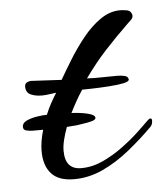

<svg xmlns="http://www.w3.org/2000/svg" viewBox="-40 -447 428 499"><g transform="rotate(-5 174.5 -197.5)"><path d="M134 16Q94 16 75 -5Q56 -26 56 -64Q56 -89 65 -119H37Q30 -119 21.5 -121Q13 -123 13 -131Q13 -141 24.5 -146.5Q36 -152 51.5 -154.5Q67 -157 78 -157Q84 -172 92 -186.5Q100 -201 107 -212Q98 -211 88.5 -209.5Q79 -208 69 -208Q53 -208 40.5 -213.5Q28 -219 28 -235Q28 -243 35 -246Q42 -249 49 -248L124 -244Q136 -265 153.5 -293.5Q171 -322 192.5 -349Q214 -376 239 -393.5Q264 -411 291 -411Q297 -411 307.5 -409.5Q318 -408 321 -399Q322 -397 322 -394Q322 -388 317 -383.5Q312 -379 307 -374Q274 -342 245.5 -311Q217 -280 190 -242Q210 -241 229.5 -241.5Q249 -242 268 -242Q278 -242 287.5 -240Q297 -238 298 -230Q298 -224 282 -221Q266 -218 244 -216.5Q222 -215 202 -214.5Q182 -214 175 -214Q159 -190 142 -156Q165 -155 184 -150.5Q203 -146 203 -138Q203 -133 192 -130Q181 -127 169 -125.5Q157 -124 153 -123L127 -121Q121 -105 117 -89Q113 -73 113 -60Q113 -11 155 -11Q184 -11 212 -24Q240 -37 265.5 -56Q291 -75 310 -93Q329 -111 338 -120Q342 -124 345 -124Q349 -124 349 -118Q349 -108 343 -102Q314 -73 280 -45.5Q246 -18 209.5 -1Q173 16 134 16Z"/></g></svg>

Font: Corinthia
Style: Bold
Weight: 700
Designer: Robert E. Leuschke
Foundry: Robert E. Leuschke
Version: Version 1.013; ttfautohint (v1.8.3)